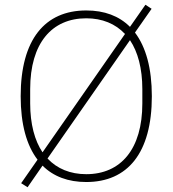

<svg xmlns="http://www.w3.org/2000/svg" viewBox="-20 -754 726 808"><path d="M343 12C517 12 619 -110 619 -349C619 -467 594 -556 548 -617L618 -717L592 -734L527 -641C481 -687 419 -710 343 -710C169 -710 67 -588 67 -349C67 -231 92 -142 138 -82L69 17L96 34L159 -57C205 -11 267 12 343 12ZM107 -319V-379C107 -572 198 -677 343 -677C410 -677 466 -654 506 -611L159 -113C126 -162 107 -232 107 -319ZM579 -379V-319C579 -126 488 -21 343 -21C276 -21 220 -44 180 -87L527 -585C560 -536 579 -466 579 -379Z"/></svg>

Font: IBM Plex Thai ExtraLight
Style: Regular
Weight: 200
Designer: Mike Abbink, Paul van der Laan, Pieter van Rosmalen, Ben Mitchell, Mark Frömberg
Foundry: Bold Monday
Version: Version 1.0